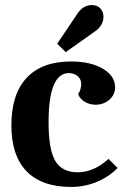

<svg xmlns="http://www.w3.org/2000/svg" viewBox="-20 -732 490 759"><path d="M25 -236Q25 -360 85.5 -424.5Q146 -489 261 -489Q338 -489 386.5 -460.5Q435 -432 435 -387Q435 -358 412.5 -338Q390 -318 357 -318Q334 -318 314.5 -330Q295 -342 289 -360Q301 -378 301 -400Q301 -419 287 -431Q273 -443 252 -443Q172 -443 172 -248Q172 -141 198.5 -96Q225 -51 287 -51Q351 -51 409 -104L445 -68Q411 -33 362.5 -13Q314 7 262 7Q145 7 85 -55Q25 -117 25 -236ZM286 -678Q309 -712 343 -712Q364 -712 376.5 -699Q389 -686 389 -665Q389 -650 381 -635Q373 -620 357 -609L240 -526L206 -559Z"/></svg>

Font: Caladea
Style: Bold
Weight: 700
Designer: Carolina Giovagnoli and Andres Torresi
Foundry: Carolina Giovagnoli & Andres Torresi
Version: Version 1.001